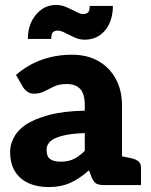

<svg xmlns="http://www.w3.org/2000/svg" viewBox="-20 -751 612 779"><path d="M177 8Q130 8 94.5 -8.5Q59 -25 40 -57Q21 -89 21 -135Q21 -163 35.5 -192Q50 -221 84 -245Q119 -268 177 -284Q235 -300 324 -302V-324Q324 -370 305.5 -390Q287 -410 252 -410Q220 -410 199 -400Q178 -390 160 -380.5Q142 -371 118 -371Q102 -371 91 -379Q80 -387 73 -398L45 -447Q92 -488 149.5 -508.5Q207 -529 272 -529Q334 -529 379.5 -503Q425 -477 450 -430.5Q475 -384 475 -324V0H404Q382 0 371 -6Q360 -12 352 -31L341 -60Q304 -27 266 -9.5Q228 8 177 8ZM226 -95Q256 -95 278.5 -105.5Q301 -116 324 -139V-211Q286 -210 257 -205Q228 -200 208.5 -192Q189 -184 179 -172Q169 -160 169 -143Q169 -116 183.5 -105.5Q198 -95 226 -95ZM455 0 469 -118 513 -109Q531 -105 541.5 -96.5Q552 -88 552 -71V0ZM317 -694Q329 -694 336.5 -700Q344 -706 344 -727H438Q438 -666 406.5 -628Q375 -590 323 -590Q302 -590 281.5 -599.5Q261 -609 243.5 -618Q226 -627 214 -627Q202 -627 195 -620.5Q188 -614 188 -593H93Q93 -652 126 -691.5Q159 -731 208 -731Q229 -731 249.5 -722Q270 -713 288 -703.5Q306 -694 317 -694Z"/></svg>

Font: Aleo Black
Style: Regular
Weight: 900
Designer: Alessio Laiso
Foundry: Alessio Laiso
Version: Version 2.001;gftools[0.9.29]